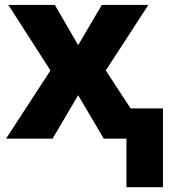

<svg xmlns="http://www.w3.org/2000/svg" viewBox="-20 -569 702 788"><path d="M648.9 199.2V-124H516.1L414.1 -279.8L588.9 -548.8H397.9L300.8 -383.8L205.1 -548.8H14.2L187 -279.8L4.9 0H195.8L300.8 -178.2L405.8 0H499V199.2Z"/></svg>

Font: Noto Reveo Sans
Style: Regular
Weight: 800
Designer: Monotype Design Team
Foundry: Monotype Imaging Inc.
Version: Version 2.007